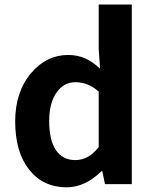

<svg xmlns="http://www.w3.org/2000/svg" viewBox="-20 -799 669 833"><path d="M269.5 13.7Q167 13.7 106.4 -63Q45.9 -139.6 45.9 -272.5Q45.9 -401.4 116.2 -483.4Q182.6 -560.5 275.4 -560.5Q318.4 -560.5 353.5 -543.9Q381.8 -531.2 414.1 -501L408.2 -586.9V-779.3H551.8V0H435.5L423.8 -56.6H420.9Q348.6 13.7 269.5 13.7ZM306.6 -104.5Q365.2 -104.5 408.2 -161.1V-401.4Q363.3 -442.4 306.6 -442.4Q257.8 -442.4 226.6 -399.4Q193.4 -353.5 193.4 -274.4Q193.4 -190.4 222.7 -147.5Q252 -104.5 306.6 -104.5Z"/></svg>

Font: Bpmf GenYo Gothic B
Style: B
Weight: 700
Foundry: But Ko
Version: Version 1.320